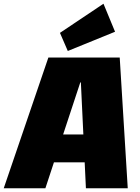

<svg xmlns="http://www.w3.org/2000/svg" viewBox="-53 -1008 747 1028"><path d="M206 -700H588L631 0H407L380 -567H377L190 0H-33ZM211 -288H466L445 -139H190ZM563 -838 310 -735 268 -832 501 -988Z"/></svg>

Font: Pathway Extreme Condensed Black
Style: Italic
Weight: 900
Width: 3
Italic angle: -8°
Version: Version 1.001;gftools[0.9.26]